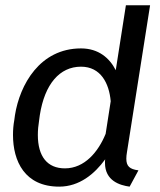

<svg xmlns="http://www.w3.org/2000/svg" viewBox="-20 -695 607 727"><path d="M34.2 -240.8C30.8 -222.5 29.2 -203.3 29.2 -184.2C29.2 -85 73.3 11.7 204.2 11.7C280.8 11.7 338.3 -36.7 378.3 -91.7C377.5 -87.5 377.5 -82.5 377.5 -78.3C377.5 -10 434.2 6.7 470.8 11.7L504.2 -50C470.8 -54.2 458.3 -65.8 458.3 -94.2C458.3 -101.7 459.2 -110 460.8 -119.2L548.3 -675H456.7L418.3 -429.2C395 -475 353.3 -511.7 286.7 -511.7C130.8 -511.7 55 -374.2 36.7 -259.2ZM399.2 -311.7 380 -188.3C352.5 -120.8 300.8 -57.5 225.8 -57.5C159.2 -57.5 123.3 -102.5 123.3 -184.2C123.3 -201.7 125 -220 128.3 -240.8L130.8 -259.2C149.2 -376.7 205.8 -442.5 286.7 -442.5C361.7 -442.5 393.3 -379.2 399.2 -311.7Z"/></svg>

Font: Boon Medium
Style: Italic
Weight: 500
Italic angle: -9°
Designer: Sungsit Sawaiwan
Foundry: FontUni
Version: Version 3.0